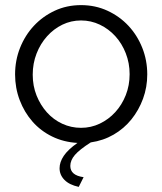

<svg xmlns="http://www.w3.org/2000/svg" viewBox="-20 -550 635 751"><path d="M288 181Q251 173 232 153.5Q213 134 213 108Q213 84 229.5 59.5Q246 35 283 9Q229 6 184 -16Q139 -38 107 -74.5Q75 -111 57 -158.5Q39 -206 39 -259Q39 -314 58.5 -363Q78 -412 112.5 -449Q147 -486 194 -508Q241 -530 297 -530Q353 -530 400.5 -508Q448 -486 482.5 -449Q517 -412 536.5 -363Q556 -314 556 -259Q556 -209 539.5 -164Q523 -119 494 -83Q465 -47 424.5 -23.5Q384 0 335 7Q291 35 273 56Q255 77 255 99Q255 136 307 143ZM108 -258Q108 -214 123 -176.5Q138 -139 163.5 -110.5Q189 -82 223.5 -66Q258 -50 297 -50Q336 -50 370.5 -66.5Q405 -83 431 -111.5Q457 -140 472 -178Q487 -216 487 -260Q487 -303 472 -341.5Q457 -380 431 -408.5Q405 -437 370.5 -453.5Q336 -470 297 -470Q258 -470 224 -453.5Q190 -437 164 -408Q138 -379 123 -340.5Q108 -302 108 -258Z"/></svg>

Font: Boldmen
Style: Regular
Weight: 400
Designer: Matt McInerney, Pablo Impallari, Rodrigo Fuenzalida
Foundry: LIVING CONCEPT
Version: Version 1.000